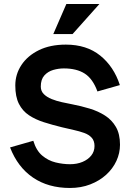

<svg xmlns="http://www.w3.org/2000/svg" viewBox="-20 -934 663 964"><path d="M313.2 -914H479.2L344.2 -762.8H247.5ZM331.2 9.8Q222.2 9.8 145.5 -42.5Q68.8 -94.8 30.5 -193.8L147.2 -227.2Q162 -178 192 -152.8Q222 -127.5 259 -118.5Q296 -109.5 331.5 -109.5Q366.5 -109.5 394.2 -121.1Q422 -132.8 438.2 -153.1Q454.5 -173.5 454.5 -200.8Q454.5 -226.8 440.5 -242.4Q426.5 -258 402.8 -266.5Q379 -275 350.2 -281.4Q321.5 -287.8 291.2 -295Q243 -306.8 200.2 -320.4Q157.5 -334 125.4 -355.4Q93.2 -376.8 75 -412.6Q56.8 -448.5 56.8 -504.8Q56.8 -561 87.6 -607.6Q118.5 -654.2 175.2 -682.1Q232 -710 310.8 -710Q415 -710 483.4 -654.8Q551.8 -599.5 581.8 -506.8L469.2 -474.8Q446.2 -538.2 405.6 -564.4Q365 -590.5 300.5 -590.5Q274 -590.5 247.2 -582.8Q220.5 -575 202.6 -555.1Q184.8 -535.2 184.8 -499.2Q184.8 -476.8 199.9 -461.6Q215 -446.5 239.4 -436.6Q263.8 -426.8 291.1 -420.9Q318.5 -415 343 -410.2Q387 -401.8 429.9 -388.8Q472.8 -375.8 507.1 -353.9Q541.5 -332 562 -296.6Q582.5 -261.2 582.5 -207.5Q582.5 -165.2 564.5 -126.1Q546.5 -87 512.9 -56.5Q479.2 -26 433 -8.1Q386.8 9.8 331.2 9.8Z"/></svg>

Font: Haskoy
Style: Regular
Weight: 400
Designer: Ertekin Erdin
Foundry: Ertekin Erdin
Version: Version 1.500